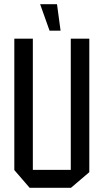

<svg xmlns="http://www.w3.org/2000/svg" viewBox="-20 -892 489 912"><path d="M316.2 0V-708.3H404.2V-74.2L317.2 0ZM120.8 0 48 -84.2V-85.2H316.2V0ZM48 -85.2V-708.3H136V-85.2ZM215.4 -746.3 171.1 -870.8V-871.9H250.8L267.7 -746.3Z"/></svg>

Font: Foldit Thin
Style: Regular
Weight: 100
Designer: Sophia Tai
Foundry: Sophia Tai
Version: Version 1.003